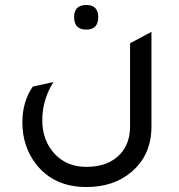

<svg xmlns="http://www.w3.org/2000/svg" viewBox="-20 -562 719 772"><path d="M327 -443Q278 -443 278 -493Q278 -542 327 -542Q375 -542 375 -493Q375 -443 327 -443ZM589 -54Q589 61 509 129Q438 190 327 190Q197 190 125 98Q70 27 70 -70Q70 -154 112 -214L195 -232Q150 -161 150 -79Q150 5 202 59Q251 109 327 109Q415 109 463 58Q503 15 503 -54V-388L589 -434Z"/></svg>

Font: Space Grotesk Medium
Style: Regular
Weight: 500
Designer: Florian Karsten
Foundry: Florian Karsten
Version: Version 2.000